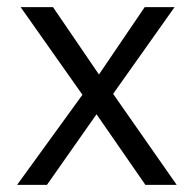

<svg xmlns="http://www.w3.org/2000/svg" viewBox="-20 -520 547 540"><path d="M129 -500 273 -289 280 -282 477 0H389L236 -221L227 -232L38 -500ZM471 -500 284 -236 277 -235 112 0H28L234 -284L241 -285L387 -500Z"/></svg>

Font: Kantumruy Pro
Style: Regular
Weight: 400
Designer: Sovichet Tep
Foundry: Sovichet Tep
Version: Version 1.002